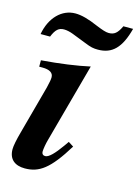

<svg xmlns="http://www.w3.org/2000/svg" viewBox="-113 -715 568 783"><g transform="rotate(15 170.5 -323.0)"><path d="M216 -142 202 -122C175 -84 153 -61 138 -61C130 -61 123 -65 123 -77C123 -86 127 -111 132 -128L223 -462C169 -450 98 -440 20 -434V-407H34C64 -407 80 -397 80 -378C80 -370 78 -357 72 -333L17 -130C7 -94 2 -68 2 -54C2 -11 29 9 70 9C130 9 172 -20 238 -128ZM309 -655C294 -623 281 -613 258 -613C246 -613 231 -618 204 -629C163 -647 132 -655 107 -655C50 -655 4 -609 -9 -537H31C44 -569 57 -580 79 -580C90 -580 104 -577 117 -572L176 -549C203 -538 214 -536 233 -536C293 -536 328 -571 350 -655Z"/></g></svg>

Font: STIXGeneral
Style: Bold Italic
Weight: 700
Italic angle: -16.33°
Designer: MicroPress Inc., with final additions and corrections provided by Coen Hoffman, Elsevier (retired)
Version: Version 1.1.0